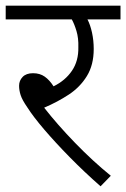

<svg xmlns="http://www.w3.org/2000/svg" viewBox="-20 -642 443 674"><path d="M369 -25 333 12Q275 -39 224.5 -90.5Q174 -142 135.5 -187Q97 -232 76 -265Q58 -291 52.5 -308Q47 -325 47 -341Q47 -359 59.5 -372Q72 -385 96 -385Q120 -385 137 -373Q154 -361 168 -339Q209 -359 232.5 -393.5Q256 -428 255 -476Q256 -508 248.5 -533Q241 -558 232 -574H0V-622H403V-574H287Q297 -555 303 -527.5Q309 -500 309 -470Q309 -414 285 -375Q261 -336 221.5 -310Q182 -284 135 -264Q181 -205 243.5 -140.5Q306 -76 369 -25Z"/></svg>

Font: RS Noto Sans Light
Style: Regular
Weight: 300
Designer: Monotype Design Team
Foundry: Monotype Imaging Inc.
Version: Version 3.10